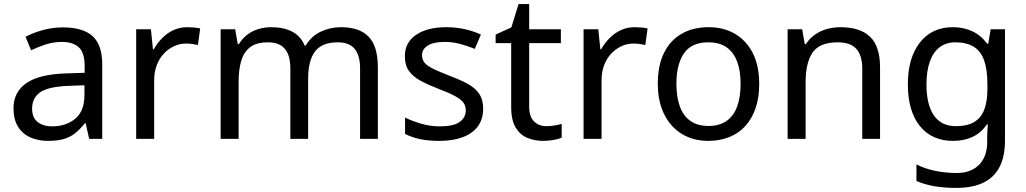

<svg xmlns="http://www.w3.org/2000/svg" viewBox="-20 -679 5020 939"><path d="M288 -545Q386 -545 433 -502Q480 -459 480 -365V0H416L399 -76H395Q372 -47 347.5 -27.5Q323 -8 291.5 1Q260 10 215 10Q167 10 128.5 -7Q90 -24 68 -59.5Q46 -95 46 -149Q46 -229 109 -272.5Q172 -316 303 -320L394 -323V-355Q394 -422 365 -448Q336 -474 283 -474Q241 -474 203 -461.5Q165 -449 132 -433L105 -499Q140 -518 188 -531.5Q236 -545 288 -545ZM314 -259Q214 -255 175.5 -227Q137 -199 137 -148Q137 -103 164.5 -82Q192 -61 235 -61Q303 -61 348 -98.5Q393 -136 393 -214V-262Z M896 -546Q911 -546 928.5 -544.5Q946 -543 959 -540L948 -459Q935 -462 919.5 -464Q904 -466 890 -466Q859 -466 831 -453Q803 -440 781 -416.5Q759 -393 746.5 -360Q734 -327 734 -286V0H646V-536H718L728 -438H732Q749 -468 773 -492.5Q797 -517 828 -531.5Q859 -546 896 -546Z M1647 -546Q1738 -546 1783 -499.5Q1828 -453 1828 -349V0H1741V-345Q1741 -408 1714.5 -440Q1688 -472 1632 -472Q1554 -472 1520.5 -427Q1487 -382 1487 -296V0H1400V-345Q1400 -387 1388 -415.5Q1376 -444 1352 -458Q1328 -472 1290 -472Q1236 -472 1205 -449.5Q1174 -427 1160.5 -384Q1147 -341 1147 -278V0H1059V-536H1130L1143 -463H1148Q1165 -491 1189.5 -509.5Q1214 -528 1244 -537Q1274 -546 1306 -546Q1368 -546 1409.5 -524Q1451 -502 1470 -456H1475Q1502 -502 1548.5 -524Q1595 -546 1647 -546Z M2343 -148Q2343 -96 2317 -61Q2291 -26 2243 -8Q2195 10 2129 10Q2073 10 2032.5 1Q1992 -8 1961 -24V-104Q1993 -88 2038.5 -74.5Q2084 -61 2131 -61Q2198 -61 2228 -82.5Q2258 -104 2258 -140Q2258 -160 2247 -176Q2236 -192 2207.5 -208Q2179 -224 2126 -244Q2074 -264 2037 -284Q2000 -304 1980 -332Q1960 -360 1960 -404Q1960 -472 2015.5 -509Q2071 -546 2161 -546Q2210 -546 2252.5 -536.5Q2295 -527 2332 -510L2302 -440Q2268 -454 2231 -464Q2194 -474 2155 -474Q2101 -474 2072.5 -456.5Q2044 -439 2044 -409Q2044 -387 2057 -371.5Q2070 -356 2100.5 -341.5Q2131 -327 2182 -307Q2233 -288 2269 -268Q2305 -248 2324 -219.5Q2343 -191 2343 -148Z M2652 -62Q2672 -62 2693 -65.5Q2714 -69 2727 -73V-6Q2713 1 2687 5.5Q2661 10 2637 10Q2595 10 2559.5 -4.5Q2524 -19 2502 -55Q2480 -91 2480 -156V-468H2404V-510L2481 -545L2516 -659H2568V-536H2723V-468H2568V-158Q2568 -109 2591.5 -85.5Q2615 -62 2652 -62Z M3084 -546Q3099 -546 3116.5 -544.5Q3134 -543 3147 -540L3136 -459Q3123 -462 3107.5 -464Q3092 -466 3078 -466Q3047 -466 3019 -453Q2991 -440 2969 -416.5Q2947 -393 2934.5 -360Q2922 -327 2922 -286V0H2834V-536H2906L2916 -438H2920Q2937 -468 2961 -492.5Q2985 -517 3016 -531.5Q3047 -546 3084 -546Z M3693 -269Q3693 -202 3675.5 -150.5Q3658 -99 3625.5 -63Q3593 -27 3546.5 -8.5Q3500 10 3443 10Q3390 10 3345 -8.5Q3300 -27 3267 -63Q3234 -99 3215.5 -150.5Q3197 -202 3197 -269Q3197 -358 3227 -419.5Q3257 -481 3313 -513.5Q3369 -546 3446 -546Q3519 -546 3574.5 -513.5Q3630 -481 3661.5 -419.5Q3693 -358 3693 -269ZM3288 -269Q3288 -206 3304.5 -159.5Q3321 -113 3356 -88Q3391 -63 3445 -63Q3499 -63 3534 -88Q3569 -113 3585.5 -159.5Q3602 -206 3602 -269Q3602 -333 3585 -378Q3568 -423 3533.5 -447.5Q3499 -472 3444 -472Q3362 -472 3325 -418Q3288 -364 3288 -269Z M4090 -546Q4186 -546 4235 -499.5Q4284 -453 4284 -349V0H4197V-343Q4197 -408 4168 -440Q4139 -472 4077 -472Q3988 -472 3954 -422Q3920 -372 3920 -278V0H3832V-536H3903L3916 -463H3921Q3939 -491 3965.5 -509.5Q3992 -528 4024 -537Q4056 -546 4090 -546Z M4640 -546Q4693 -546 4735.5 -526Q4778 -506 4808 -465H4813L4825 -536H4895V9Q4895 85 4869 136.5Q4843 188 4790 214Q4737 240 4655 240Q4597 240 4548.5 231.5Q4500 223 4462 206V125Q4500 145 4551 156Q4602 167 4660 167Q4729 167 4768.5 126.5Q4808 86 4808 16V-5Q4808 -17 4809 -39.5Q4810 -62 4811 -71H4807Q4779 -30 4737.5 -10Q4696 10 4641 10Q4537 10 4478.5 -63Q4420 -136 4420 -267Q4420 -395 4478.5 -470.5Q4537 -546 4640 -546ZM4652 -472Q4607 -472 4575.5 -448Q4544 -424 4527.5 -378Q4511 -332 4511 -266Q4511 -167 4547.5 -114.5Q4584 -62 4654 -62Q4695 -62 4724 -72.5Q4753 -83 4772 -105.5Q4791 -128 4800 -163Q4809 -198 4809 -246V-267Q4809 -340 4792.5 -385Q4776 -430 4741 -451Q4706 -472 4652 -472Z"/></svg>

Font: uhindi85
Style: Book
Weight: 400
Designer: Jelle Bosma - Monotype Design Team
Foundry: Monotype Imaging Inc.
Version: Version 2.003